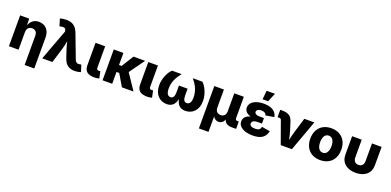

<svg xmlns="http://www.w3.org/2000/svg" viewBox="4 -1880 6504 3194"><g transform="rotate(20 3256.0 -283.0)"><path d="M226.6 -311.5C226.6 -375 264.2 -412.6 319.8 -412.6C375.5 -412.6 408.7 -376 408.7 -314.5V204.1H579.1V-347.7C579.1 -471.2 504.4 -552.7 390.1 -552.7C301.8 -552.7 248 -503.9 219.2 -428.2L216.3 -545.9H56.2V0H226.6Z M646 0H825.7L907.2 -267.1C921.4 -314 930.2 -359.9 939.5 -409.7C950.7 -359.9 962.9 -314 978 -267.1L1021.5 -138.7C1056.6 -29.8 1123.5 13.2 1218.8 13.2C1259.8 13.2 1304.2 5.4 1330.1 -4.9L1292 -125L1270.5 -120.6C1228 -111.3 1196.8 -121.6 1178.2 -170.4L1019.5 -588.9C978.5 -696.8 912.1 -739.7 808.6 -739.7C767.1 -739.7 721.2 -732.9 695.3 -722.7L733.4 -598.1L751 -602.1C813.5 -615.7 840.3 -607.4 847.2 -561L850.1 -547.4Z M1569.8 2.9C1607.9 2.9 1637.2 -4.4 1652.8 -9.8L1627 -130.4C1621.6 -127.9 1614.3 -127 1600.1 -127C1573.2 -127 1561.5 -140.1 1561.5 -169.4V-545.9H1391.1V-149.9C1391.1 -45.4 1446.3 2.9 1569.8 2.9Z M1884.3 -545.9H1713.9V0H1884.3V-209.5H1932.6L2056.2 0H2261.7L2075.7 -277.3L2269 -545.9H2063L1930.2 -332.5H1884.3Z M2503.9 2.9C2542 2.9 2571.3 -4.4 2586.9 -9.8L2561 -130.4C2555.7 -127.9 2548.3 -127 2534.2 -127C2507.3 -127 2495.6 -140.1 2495.6 -169.4V-545.9H2325.2V-149.9C2325.2 -45.4 2380.4 2.9 2503.9 2.9Z M2850.1 7.8C2946.3 7.8 2994.6 -48.8 3014.2 -141.1C3033.7 -49.3 3081.1 7.8 3178.7 7.8C3301.8 7.8 3402.3 -81.1 3402.3 -245.1C3402.3 -376.5 3337.9 -498 3282.7 -545.9H3113.3C3183.1 -460.9 3234.4 -372.1 3234.4 -249.5C3234.4 -164.6 3207.5 -122.1 3157.7 -122.1C3111.8 -122.1 3091.3 -158.7 3091.3 -234.4V-352.5H2938V-234.4C2938 -158.7 2916.5 -122.1 2870.6 -122.1C2821.8 -122.1 2794.4 -164.6 2794.4 -249.5C2794.4 -370.6 2844.7 -458.5 2915.5 -545.9H2746.6C2690.4 -497.6 2627 -375.5 2627 -245.1C2627 -81.1 2727.5 7.8 2850.1 7.8Z M3493.7 204.1H3663.6V-70.8C3688 -25.4 3727.1 -9.8 3761.2 -9.8C3797.9 -9.8 3839.8 -28.8 3862.8 -86.4C3879.9 -30.3 3924.8 0 3998 0H4078.1V-130.9H4053.2C4027.8 -130.9 4016.6 -142.6 4016.6 -167V-545.9H3847.2V-226.6C3847.2 -162.1 3809.6 -127.4 3755.9 -127.4C3702.1 -127.4 3663.6 -162.1 3663.6 -226.6V-545.9H3493.7Z M4372.6 9.8C4520.5 9.8 4594.7 -45.9 4617.7 -155.3L4470.7 -179.2C4462.4 -131.8 4436.5 -110.8 4372.1 -110.8C4304.7 -110.8 4275.4 -133.8 4275.4 -168C4275.4 -205.6 4308.6 -230 4371.6 -230H4452.1V-327.1H4371.6C4318.8 -327.1 4285.2 -348.1 4285.2 -377.9C4285.2 -407.2 4315.4 -432.6 4371.1 -432.6C4422.4 -432.6 4452.1 -411.1 4460.4 -377.4L4609.9 -401.9C4589.4 -502.9 4505.9 -552.7 4372.1 -552.7C4231.4 -552.7 4123.5 -497.1 4123.5 -396C4123.5 -336.9 4163.6 -294.9 4235.8 -276.4C4155.3 -256.3 4114.7 -210.4 4114.7 -148.9C4114.7 -46.9 4225.1 9.8 4372.6 9.8ZM4322.8 -614.3H4420.9L4486.3 -769.5H4338.9Z M4868.2 0H5065.4L5264.2 -545.9H5086.9L5006.3 -278.8C4991.7 -229.5 4980.5 -180.2 4969.7 -127.4C4958.5 -180.2 4946.8 -229.5 4932.1 -278.8L4887.7 -419.4C4860.4 -513.2 4803.7 -549.8 4692.4 -549.8H4659.7V-418.9H4690.4C4709 -418.9 4720.2 -411.6 4726.1 -396Z M5567.4 10.3C5737.8 10.3 5841.3 -103 5841.3 -271C5841.3 -439.5 5737.8 -552.7 5567.4 -552.7C5396.5 -552.7 5293 -439.5 5293 -271C5293 -103 5396.5 10.3 5567.4 10.3ZM5567.4 -120.1C5502 -120.1 5466.8 -181.2 5466.8 -272C5466.8 -363.3 5502 -422.4 5567.4 -422.4C5632.8 -422.4 5668 -363.3 5668 -272C5668 -181.2 5632.8 -120.1 5567.4 -120.1Z M6193.8 7.3C6354 7.3 6455.1 -79.1 6455.1 -219.7V-545.9H6285.2V-231C6285.2 -168.9 6249.5 -132.8 6194.3 -132.8C6138.7 -132.8 6103.5 -168.9 6103.5 -231V-545.9H5933.1V-219.7C5933.1 -79.1 6034.2 7.3 6193.8 7.3Z"/></g></svg>

Font: Inter ExtraBold
Style: Regular
Weight: 800
Designer: Rasmus Andersson
Foundry: rsms
Version: Version 4.001;git-9221beed3